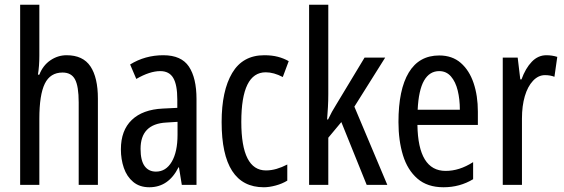

<svg xmlns="http://www.w3.org/2000/svg" viewBox="-20 -780 2380 810"><path d="M146 -545Q146 -501 140 -465H146Q161 -504 192.5 -525.5Q224 -547 261 -547Q330 -547 361.5 -500Q393 -453 393 -364V0H312V-348Q312 -416 296.5 -445Q281 -474 244 -474Q192 -474 169 -427Q146 -380 146 -279V0H65V-760H146Z M669 -547Q745 -547 777 -499Q809 -451 809 -362V0H747L735 -74H733Q691 10 610 10Q569 10 542 -12.5Q515 -35 502.5 -71.5Q490 -108 490 -150Q490 -230 536 -274Q582 -318 667 -322L728 -325V-360Q728 -422 711 -451Q694 -480 656 -480Q612 -480 555 -447L529 -508Q592 -547 669 -547ZM681 -263Q573 -257 573 -152Q573 -103 590 -79.5Q607 -56 638 -56Q680 -56 704.5 -97.5Q729 -139 729 -212V-266Z M1093 10Q915 10 915 -265Q915 -397 959.5 -472Q1004 -547 1095 -547Q1127 -547 1152 -540.5Q1177 -534 1198 -522L1173 -455Q1135 -475 1101 -475Q998 -475 998 -266Q998 -61 1102 -61Q1124 -61 1146.5 -67.5Q1169 -74 1192 -86V-18Q1171 -5 1143.5 2.5Q1116 10 1093 10Z M1365 -383Q1365 -355 1363.5 -328.5Q1362 -302 1360 -276H1364Q1372 -293 1380.5 -308.5Q1389 -324 1398 -338L1518 -537H1605L1475 -330L1614 0H1527L1420 -265L1365 -199V0H1284V-760H1365Z M1833 -546Q1888 -546 1924 -514.5Q1960 -483 1978 -429.5Q1996 -376 1996 -309V-253H1741Q1744 -59 1860 -59Q1889 -59 1917.5 -68Q1946 -77 1976 -96V-24Q1920 10 1851 10Q1783 10 1741 -26.5Q1699 -63 1680 -125Q1661 -187 1661 -265Q1661 -402 1704.5 -474Q1748 -546 1833 -546ZM1833 -480Q1792 -480 1769 -440Q1746 -400 1742 -317H1920Q1920 -361 1911 -398Q1902 -435 1882.5 -457.5Q1863 -480 1833 -480Z M2285 -547Q2309 -547 2331 -540L2319 -456Q2302 -463 2279 -463Q2251 -463 2228.5 -439Q2206 -415 2194 -374Q2182 -333 2182 -280V0H2101V-537H2164L2175 -445H2180Q2197 -492 2223.5 -519.5Q2250 -547 2285 -547Z"/></svg>

Font: Noto Sans Kannada ExtraCondensed
Style: Regular
Weight: 400
Width: 2
Designer: Jelle Bosma - Monotype Design Team
Foundry: Monotype Imaging Inc.
Version: Version 2.005; ttfautohint (v1.8.4.7-5d5b)